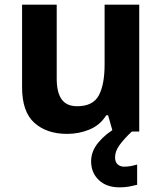

<svg xmlns="http://www.w3.org/2000/svg" viewBox="-20 -566 697 826"><path d="M579 -546V0H465L445 -70H437Q411 -28 365.5 -9Q320 10 269 10Q181 10 128 -37.5Q75 -85 75 -190V-546H224V-227Q224 -169 245 -139Q266 -109 312 -109Q380 -109 405 -155.5Q430 -202 430 -289V-546ZM475 111Q475 131 486 141Q497 151 514 151Q530 151 545 148Q560 145 570 142V229Q554 233 536 236.5Q518 240 494 240Q438 240 405 208.5Q372 177 372 128Q372 84 404 46Q436 8 482 -17L547 0Q513 32 494 58.5Q475 85 475 111Z"/></svg>

Font: Noto Sans Myanmar
Style: Bold
Weight: 700
Designer: Monotype Design Team
Foundry: Monotype Imaging Inc.
Version: Version 2.107; ttfautohint (v1.8.4.7-5d5b)